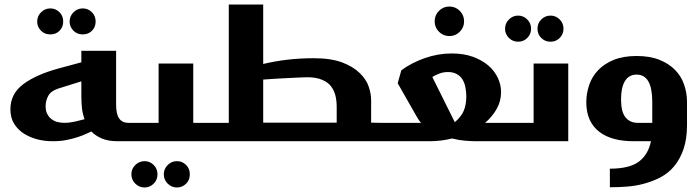

<svg xmlns="http://www.w3.org/2000/svg" viewBox="-20 -623 3090 847"><path d="M144 -527.8Q144 -551.8 161.1 -568.8Q178.2 -585.9 202.1 -585.9Q225.6 -585.9 242.7 -568.8Q258.8 -552.7 258.8 -527.8Q258.8 -503.4 242.7 -487.3Q226.6 -471.2 202.1 -471.2Q177.2 -471.2 161.1 -487.3Q144 -504.4 144 -527.8ZM287.1 -527.8Q287.1 -551.8 304.2 -568.8Q321.3 -585.9 345.2 -585.9Q368.7 -585.9 385.7 -568.8Q401.9 -552.7 401.9 -527.8Q401.9 -503.4 385.7 -487.3Q369.6 -471.2 345.2 -471.2Q320.3 -471.2 304.2 -487.3Q287.1 -504.4 287.1 -527.8ZM498 0Q458 0 430.2 -11.7Q401.4 -23.9 382.8 -43Q381.3 -42 374 -38.8Q366.7 -35.6 361.3 -33.2Q345.2 -25.4 324.2 -18.6Q302.7 -11.2 273.4 -5.4Q247.1 0 212.9 0Q176.3 0 144.5 -8.3Q111.3 -17.1 84.5 -34.2Q58.6 -50.8 42 -77.6Q25.9 -104 25.9 -141.1Q25.9 -209 82.5 -251.5Q138.2 -293.5 237.8 -320.8L338.9 -348.1V-398.9H492.2V-162.1Q492.2 -118.7 505.9 -100.1Q519.5 -81.1 545.9 -81.1H561Q582 -81.1 582 -60.1V-21Q582 -11.2 576.7 -5.9Q570.8 0 561 0ZM235.8 -231.9Q204.1 -221.2 192.9 -200.2Q181.2 -178.2 181.2 -154.8Q181.2 -134.3 188 -121.1Q195.8 -106 206.5 -98.1Q219.7 -87.9 232.4 -85Q248 -81.1 263.2 -81.1Q286.1 -81.1 312.5 -86.9Q322.8 -89.4 353 -97.2Q344.7 -120.1 341.8 -144Q338.9 -168.9 338.9 -196.8V-264.2Z M558.6 0Q537.6 0 537.6 -13.2V-68.8Q537.6 -81.1 558.6 -81.1H679.7V-342.8H832.5V-81.1H885.7Q895 -81.1 900.4 -75.7Q906.7 -69.3 906.7 -60.1V-21Q906.7 -12.2 900.4 -5.9Q894.5 0 885.7 0ZM617.7 87.9Q641.1 87.9 658.2 105Q674.8 121.6 674.8 146Q674.8 170.4 658.2 187Q641.1 204.1 617.7 204.1Q593.8 204.1 576.7 187Q559.6 169.9 559.6 146Q559.6 122.1 576.7 105Q593.8 87.9 617.7 87.9ZM760.7 87.9Q784.2 87.9 801.3 105Q817.4 121.1 817.4 146Q817.4 170.9 801.3 187Q784.2 204.1 760.7 204.1Q736.8 204.1 719.7 187Q702.6 169.9 702.6 146Q702.6 122.1 719.7 105Q736.8 87.9 760.7 87.9Z M989.3 -81.1V-603H1141.1V-340.8Q1192.4 -353 1245.6 -359.4Q1303.2 -366.2 1364.3 -366.2Q1439.5 -366.2 1489.3 -347.7Q1537.1 -329.6 1566.9 -300.8Q1595.7 -272.9 1606.4 -241.2Q1617.2 -209.5 1617.2 -182.1V-82L1657.2 -81.1Q1667 -81.1 1672.4 -75.7Q1678.2 -69.8 1678.2 -61V-11.2Q1678.2 -5.9 1672.4 -2.9Q1666.5 0 1657.2 0H882.3Q872.6 0 866.7 -5.9Q861.3 -11.2 861.3 -21V-60.1Q861.3 -81.1 882.3 -81.1ZM1465.3 -82V-149.9Q1465.3 -178.2 1460 -200.2Q1454.1 -224.1 1440.4 -242.2Q1427.2 -259.8 1400.9 -271Q1374.5 -282.2 1336.4 -282.2Q1330.1 -282.2 1315.2 -281.5Q1300.3 -280.8 1294.9 -280.8Q1278.8 -280.3 1243.7 -278.3L1190.9 -275.4Q1156.7 -273.4 1141.1 -272V-82Z M1897.5 -528.8Q1897.5 -556.2 1916.5 -575.2Q1935.5 -594.2 1962.4 -594.2Q1989.3 -594.2 2008.3 -575.2Q2027.3 -556.2 2027.3 -528.8Q2027.3 -502 2008.3 -482.9Q1989.3 -463.9 1962.4 -463.9Q1935.5 -463.9 1916.5 -482.9Q1897.5 -502 1897.5 -528.8ZM1750.5 -313Q1795.4 -346.2 1854 -366.7Q1912.6 -387.2 1973.1 -387.2Q2025.4 -387.2 2065.9 -372.6Q2106 -357.9 2133.8 -334.5Q2160.6 -311.5 2175.8 -280.3Q2190.4 -249.5 2190.4 -216.8Q2190.4 -176.8 2171.4 -143.1Q2151.9 -108.4 2120.1 -81.1H2216.3Q2226.1 -81.1 2231.4 -75.7Q2237.3 -69.8 2237.3 -60.1V-21Q2237.3 -11.2 2232.4 -5.9Q2227.5 0 2219.2 0H2078.1Q2061.5 0 2030.8 -2.4Q2004.9 -4.4 1974.1 -12.2Q1926.3 0 1874.5 0H1654.3Q1644.5 0 1638.7 -5.9Q1633.3 -11.2 1633.3 -21V-60.1Q1633.3 -81.1 1654.3 -81.1H1837.4Q1828.1 -90.8 1819.3 -106.9L1734.4 -255.9ZM1986.3 -84Q2013.2 -106.4 2024.9 -132.3Q2037.1 -159.7 2037.1 -198.2Q2037.1 -216.3 2033.2 -237.3Q2029.8 -256.8 2020.5 -272Q2011.7 -286.6 1995.6 -295.9Q1979.5 -305.2 1957 -305.2Q1934.6 -305.2 1916.5 -297.9Q1896 -289.6 1887.2 -283.2Z M2208 -496.1Q2208 -520 2225.1 -537.1Q2242.2 -554.2 2265.6 -554.2Q2289.1 -554.2 2306.2 -537.1Q2322.8 -520.5 2322.8 -496.1Q2322.8 -472.2 2306.2 -455.6Q2289.6 -439 2265.6 -439Q2241.7 -439 2225.1 -455.6Q2208 -472.7 2208 -496.1ZM2351.1 -496.1Q2351.1 -520.5 2367.7 -537.1Q2384.8 -554.2 2408.7 -554.2Q2432.1 -554.2 2449.2 -537.1Q2465.8 -520.5 2465.8 -496.1Q2465.8 -472.2 2449.2 -455.6Q2432.6 -439 2408.7 -439Q2384.3 -439 2367.7 -455.6Q2351.1 -472.2 2351.1 -496.1ZM2486.8 -342.8V0H2212.9Q2203.6 0 2197.3 -3.4Q2190.9 -6.8 2190.9 -13.2V-68.8Q2190.9 -74.2 2197.3 -77.6Q2203.6 -81.1 2212.9 -81.1H2334V-342.8Z M2566.4 -171.9Q2566.4 -210 2579.1 -248Q2591.3 -284.7 2618.7 -313.5Q2646 -341.8 2687.5 -358.9Q2730 -376 2788.6 -376Q2847.2 -376 2889.6 -358.9Q2931.2 -342.3 2958.5 -314Q2985.8 -286.1 2998 -249.5Q3010.7 -212.4 3010.7 -173.8V-70.8Q3010.7 -9.8 2995.1 35.6Q2980 79.1 2954.1 110.4Q2928.7 140.6 2894 159.2Q2862.3 175.8 2822.3 187Q2785.2 197.3 2745.6 200.2Q2707 203.1 2670.4 203.1V121.1Q2756.3 121.1 2797.9 90.3Q2839.8 59.1 2851.6 0H2775.4Q2728 0 2690.9 -9.8Q2651.9 -20 2624.5 -41Q2596.2 -62.5 2581.5 -94.7Q2566.4 -127.9 2566.4 -171.9ZM2857.4 -173.8Q2857.4 -293.9 2788.6 -293.9Q2753.9 -293.9 2736.8 -265.1Q2719.7 -236.8 2719.7 -185.1Q2719.7 -129.4 2739.3 -105.5Q2759.3 -81.1 2792.5 -81.1H2857.4Z"/></svg>

Font: SimahzazaarabicW05-Bold
Style: Regular
Weight: 700
Designer: Ahmed zaza
Foundry: Ahmed zaza
Version: Version 1.001